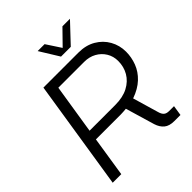

<svg xmlns="http://www.w3.org/2000/svg" viewBox="-241 -1018 1156 1156"><g transform="rotate(-45 337.5 -440.0)"><path d="M39 0 149 -700H447Q510 -700 556.5 -673Q603 -646 628.5 -600.5Q654 -555 654 -501Q654 -454 637 -409Q620 -364 582.5 -328.5Q545 -293 485 -272L533 -108Q539 -86 550.5 -75.5Q562 -65 585 -65H626L616 0H564Q522 0 499 -19Q476 -38 465 -73L410 -259Q398 -258 387 -257Q376 -256 365 -256H152L112 0ZM162 -320H380Q446 -320 490.5 -343.5Q535 -367 558 -406.5Q581 -446 581 -495Q581 -535 561.5 -567Q542 -599 508.5 -617.5Q475 -636 432 -636H212ZM356 -757 280 -880H339L400 -787L491 -880H555L439 -757Z"/></g></svg>

Font: MuseoModerno Thin Light
Style: Italic
Weight: 300
Italic angle: -9°
Version: Version 1.003